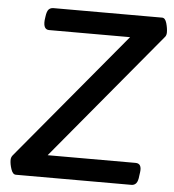

<svg xmlns="http://www.w3.org/2000/svg" viewBox="-51 -747 718 794"><g transform="rotate(5 308.0 -350.0)"><path d="M44 0Q31 0 24 -21Q17 -42 17 -59Q17 -71 25 -80L465 -608H129Q104 -608 107 -647L109 -662Q112 -685 119.5 -692.5Q127 -700 139 -700H590Q603 -700 609 -679Q615 -658 615 -641Q615 -630 610 -623L168 -92H533Q560 -92 555 -55L553 -41Q551 -18 543.5 -9Q536 0 524 0Z"/></g></svg>

Font: Asap Medium
Style: Italic
Weight: 500
Italic angle: -6°
Designer: Pablo Cosgaya
Foundry: Omnibus-Type
Version: Version 3.001; ttfautohint (v1.8.3)